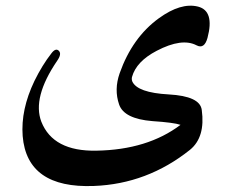

<svg xmlns="http://www.w3.org/2000/svg" viewBox="-20 -433 804 669"><path d="M665 -275Q614 -302 526 -256Q455 -219 440 -165Q438 -157 441 -149Q459 -110 568 -104Q677 -98 683 -50Q696 45 642 89Q493 208 307 215Q74 224 59 41Q52 -51 100 -151Q127 -206 159 -247Q174 -267 185 -256Q196 -245 179 -221Q92 -93 124 -9Q165 95 316 92Q494 89 609 2Q586 -6 511 -11Q412 -19 395 -69Q377 -121 397 -178Q441 -302 533 -369Q610 -425 670 -410Q728 -395 703 -301Q692 -261 665 -275Z"/></svg>

Font: Amiri
Style: Bold
Weight: 700
Designer: Khaled Hosny
Version: Version 0.113